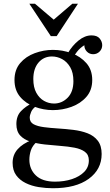

<svg xmlns="http://www.w3.org/2000/svg" viewBox="-20 -740 587 1020"><path d="M261 -475Q312 -475 360 -457.5Q408 -440 439 -404.5Q470 -369 470 -315Q470 -261 439 -225.5Q408 -190 360 -172.5Q312 -155 261 -155Q212 -155 164.5 -172.5Q117 -190 87 -225.5Q57 -261 57 -315Q57 -369 87 -404.5Q117 -440 164.5 -457.5Q212 -475 261 -475ZM267 -190Q309 -190 339.5 -221Q370 -252 370 -309Q370 -354 353 -383Q336 -412 310 -426Q284 -440 256 -440Q212 -440 184.5 -407.5Q157 -375 157 -320Q157 -276 173 -247Q189 -218 214 -204Q239 -190 267 -190ZM138 -115Q138 -91 158.5 -80Q179 -69 213.5 -64.5Q248 -60 288.5 -57.5Q329 -55 370 -50Q411 -45 445 -32Q479 -19 499.5 7.5Q520 34 520 78Q520 160 451.5 210Q383 260 261 260Q224 260 186 254Q148 248 116.5 232.5Q85 217 66 191Q47 165 47 125Q47 83 73.5 53Q100 23 149 4L176 13Q152 34 144 59Q136 84 136 108Q136 159 170.5 192Q205 225 272 225Q322 225 362.5 211.5Q403 198 427.5 173Q452 148 452 112Q452 82 431 66.5Q410 51 375.5 44.5Q341 38 300 35Q259 32 218 27.5Q177 23 142.5 12.5Q108 2 87.5 -20Q67 -42 67 -81Q67 -124 91.5 -149.5Q116 -175 149 -191L172 -176Q153 -163 145.5 -145.5Q138 -128 138 -115ZM340 -457Q364 -498 397.5 -525Q431 -552 466 -552Q496 -552 509.5 -535.5Q523 -519 523 -500Q523 -480 509 -466Q495 -452 475 -452Q455 -452 441.5 -466Q428 -480 428 -500Q428 -508 433.5 -518Q439 -528 445 -534L444 -507Q428 -502 408 -485Q388 -468 370 -436ZM250 -548 136 -720H166L299 -607H232L364 -720H394L281 -548Z"/></svg>

Font: Brygada 1918 Medium
Style: Regular
Weight: 500
Designer: Mateusz Machalski | Borys Kosmynka | Przemek Hoffer
Foundry: NIEPODLEGLA 2018
Version: Version 3.006